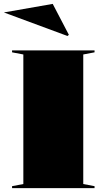

<svg xmlns="http://www.w3.org/2000/svg" viewBox="-28 -967 540 987"><path d="M458 -708V-698L400 -687V-21L458 -10V0H34V-10L92 -21V-687L34 -698V-708ZM319 -782 -8 -903 243 -947 326 -788Z"/></svg>

Font: Kalnia SemiExpanded SemiBold
Style: Regular
Weight: 600
Width: 6
Designer: Frida Medrano
Foundry: Frida Medrano
Version: Version 1.105